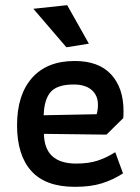

<svg xmlns="http://www.w3.org/2000/svg" viewBox="-20 -716 543 743"><path d="M109 -682 240 -696 324 -547 237 -533ZM46 -231Q46 -349 104 -414.5Q162 -480 269 -480Q362 -480 410 -428Q458 -376 458 -286Q458 -268 457 -259L392 -195L150 -198Q152 -83 275 -83Q322 -83 356.5 -94Q391 -105 426 -127L456 -45Q417 -20 374 -6.5Q331 7 270 7Q156 7 101 -54.5Q46 -116 46 -231ZM354 -274Q359 -290 359 -311Q359 -347 334.5 -368Q310 -389 265 -389Q202 -389 176.5 -360.5Q151 -332 149 -270Z"/></svg>

Font: Athiti SemiBold
Style: Regular
Weight: 600
Designer: CadsonDemak Team
Foundry: CadsonDemak
Version: Version 1.033